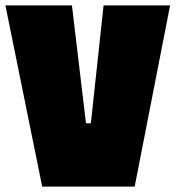

<svg xmlns="http://www.w3.org/2000/svg" viewBox="-27 -690 649 710"><path d="M602 -670 471 0H129L-7 -670H239L291 -234H309L356 -670Z"/></svg>

Font: Titillium Web Black
Style: Regular
Weight: 900
Version: Version 1.002;PS 35.000;hotconv 1.0.70;makeotf.lib2.5.55311